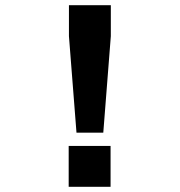

<svg xmlns="http://www.w3.org/2000/svg" viewBox="-20 -718 690 738"><path d="M274 -208 245 -579V-698H406V-579L377 -208ZM244 0V-157H405V0Z"/></svg>

Font: Azeret Mono Thin SemiBold
Style: Regular
Weight: 600
Version: Version 1.002